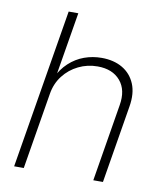

<svg xmlns="http://www.w3.org/2000/svg" viewBox="-82 -796 741 863"><g transform="rotate(10 288.5 -364.0)"><path d="M142.6 -348.6 85 0H41L161.6 -727.5H205.6L154.3 -418.9H144.5Q165.5 -463.9 196.5 -492.4Q227.5 -521 265.4 -534.7Q303.2 -548.3 344.2 -548.3Q399.9 -548.3 439.5 -525.1Q479 -502 497.1 -458.7Q515.1 -415.5 504.9 -355L446.3 0H402.3L460.4 -352.5Q472.7 -423.3 437 -465.3Q401.4 -507.3 333 -507.3Q286.6 -507.3 246.1 -487.5Q205.6 -467.8 178 -432.1Q150.4 -396.5 142.6 -348.6Z"/></g></svg>

Font: Inter 17pt ExtraLight
Style: Italic
Weight: 250
Italic angle: -9.3988°
Version: Version 4.001;git-66647c0bb